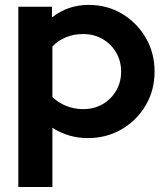

<svg xmlns="http://www.w3.org/2000/svg" viewBox="-20 -548 671 772"><path d="M53.7 204V-521H188.9V-477.8Q252.5 -528.3 336.6 -528.3Q411.2 -528.3 471.1 -492.4Q530.9 -456.5 566.2 -395.9Q601.5 -335.4 601.5 -260.3Q601.5 -185.2 565.9 -124.5Q530.2 -63.9 469.3 -28.3Q408.3 7.3 332.8 7.3Q293.8 7.3 257.8 -3.4Q221.8 -14.1 190.7 -34.3V204ZM314.6 -109.2Q358.3 -109.2 392.4 -129Q426.6 -148.8 446.8 -183Q467 -217.2 467 -260Q467 -302.9 446.8 -337.2Q426.6 -371.5 392.1 -391.3Q357.6 -411.1 314.6 -411.1Q276.9 -411.1 245.3 -398.3Q213.8 -385.5 190.7 -361.1V-158.2Q213.1 -135.5 245.5 -122.4Q277.9 -109.2 314.6 -109.2Z"/></svg>

Font: Red Hat Display VF
Style: Regular
Weight: 300
Designer: Pentagram, MCKL
Foundry: Pentagram, MCKL
Version: Version 1.023